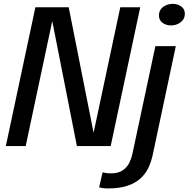

<svg xmlns="http://www.w3.org/2000/svg" viewBox="-20 -776 1002 1020"><path d="M116.5 0H11L168 -737.5H345L481 -51.5L472 -46.5L619 -737.5H725L568 0H388.5L253.5 -685L263 -689.5ZM553 225Q537.5 225 525.8 223.2Q514 221.5 506.5 219.5L525 139.5Q533 141.5 543.8 143.2Q554.5 145 569.5 145Q608.5 145 631.8 129Q655 113 666.5 89.8Q678 66.5 683 43.5L805.5 -531H914L791 48Q784 80.5 770 112Q756 143.5 729.5 169Q703 194.5 660.2 209.8Q617.5 225 553 225ZM888.5 -641Q862 -641 843.2 -655Q824.5 -669 824.5 -693.5Q824.5 -713.5 834.8 -727.2Q845 -741 862 -748.2Q879 -755.5 898 -755.5Q924 -755.5 943 -741.5Q962 -727.5 962 -703Q962 -683.5 951.5 -669.8Q941 -656 924.2 -648.5Q907.5 -641 888.5 -641Z"/></svg>

Font: Epilogue Medium
Style: Italic
Weight: 500
Italic angle: -12°
Designer: Tyler Finck
Foundry: Etcetera Type Co
Version: Version 2.112